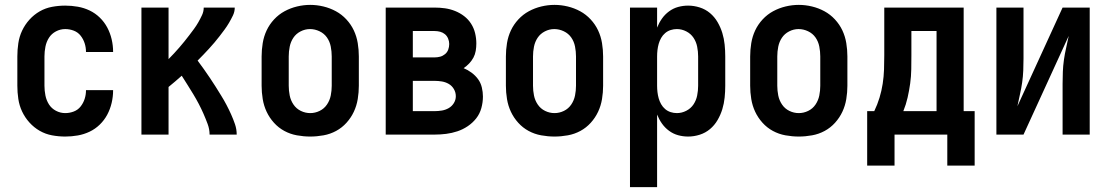

<svg xmlns="http://www.w3.org/2000/svg" viewBox="-20 -551 4540 786"><path d="M247 8Q220 8 193 3Q166 -2 142.5 -15.5Q119 -29 100.5 -49.5Q82 -70 70.5 -94.5Q59 -119 55 -146Q51 -173 51 -200V-320Q51 -347 55 -374Q59 -401 70.5 -425.5Q82 -450 100.5 -470.5Q119 -491 142.5 -504.5Q166 -518 193 -523Q220 -528 247 -528Q273 -528 298.5 -523.5Q324 -519 347 -508Q370 -497 388.5 -479Q407 -461 419 -438.5Q431 -416 437 -390.5Q443 -365 443 -340Q443 -339 443 -338.5Q443 -338 443 -338H332Q332 -338 332 -338.5Q332 -339 332 -339Q332 -357 326.5 -374Q321 -391 310 -405Q299 -419 282 -425.5Q265 -432 247 -432Q227 -432 209 -422.5Q191 -413 180.5 -396.5Q170 -380 166 -360Q162 -340 162 -320V-200Q162 -180 166 -160Q170 -140 180.5 -123.5Q191 -107 209 -97.5Q227 -88 247 -88Q265 -88 282 -94.5Q299 -101 310 -115Q321 -129 326.5 -146Q332 -163 332 -181Q332 -181 332 -181.5Q332 -182 332 -182H443Q443 -182 443 -181.5Q443 -181 443 -180Q443 -155 437 -129.5Q431 -104 419 -81.5Q407 -59 388.5 -41Q370 -23 347 -12Q324 -1 298.5 3.5Q273 8 247 8Z M559 0V-520H670V-309Q682 -321 693 -333Q704 -345 714.5 -357Q725 -369 735 -381.5Q745 -394 755 -407Q765 -420 774.5 -433Q784 -446 792 -460Q800 -474 807 -489Q814 -504 814 -520H941Q941 -503 933.5 -487.5Q926 -472 917.5 -457.5Q909 -443 899 -429.5Q889 -416 879 -403Q869 -390 858 -377Q847 -364 835.5 -351.5Q824 -339 812.5 -327Q801 -315 789 -303Q802 -286 814.5 -268Q827 -250 839 -232.5Q851 -215 862.5 -196.5Q874 -178 885.5 -159.5Q897 -141 907 -122Q917 -103 926 -83Q935 -63 942 -42.5Q949 -22 949 0H838Q838 -22 830 -43.5Q822 -65 813 -85.5Q804 -106 793.5 -126Q783 -146 771.5 -165Q760 -184 748 -203Q736 -222 724 -241Q710 -229 697 -217.5Q684 -206 670 -195V0Z M1250 8Q1223 8 1195.5 3Q1168 -2 1144 -15Q1120 -28 1101.5 -48.5Q1083 -69 1071.5 -93.5Q1060 -118 1055.5 -145.5Q1051 -173 1051 -200V-320Q1051 -347 1055.5 -374.5Q1060 -402 1071.5 -426.5Q1083 -451 1102 -471.5Q1121 -492 1145 -505Q1169 -518 1196 -524.5Q1223 -531 1250 -531Q1277 -531 1304 -524.5Q1331 -518 1355 -505Q1379 -492 1398 -471.5Q1417 -451 1428.5 -426.5Q1440 -402 1444.5 -374.5Q1449 -347 1449 -320V-200Q1449 -173 1444.5 -145.5Q1440 -118 1428.5 -93.5Q1417 -69 1398.5 -48.5Q1380 -28 1356 -15Q1332 -2 1304.5 3Q1277 8 1250 8ZM1250 -88Q1270 -88 1288.5 -97Q1307 -106 1318.5 -123Q1330 -140 1334 -160Q1338 -180 1338 -200V-320Q1338 -340 1334 -360.5Q1330 -381 1318.5 -397.5Q1307 -414 1288 -423Q1269 -432 1249 -432Q1229 -432 1210.5 -422.5Q1192 -413 1181 -396.5Q1170 -380 1166 -360Q1162 -340 1162 -320V-200Q1162 -180 1166 -160Q1170 -140 1181.5 -123Q1193 -106 1211.5 -97Q1230 -88 1250 -88Z M1559 0V-520H1759Q1781 -520 1802 -517Q1823 -514 1843 -506Q1863 -498 1880 -485Q1897 -472 1908.5 -454Q1920 -436 1925 -415Q1930 -394 1930 -373Q1930 -358 1927.5 -343Q1925 -328 1918 -315Q1911 -302 1900.5 -291Q1890 -280 1878 -272Q1895 -265 1910.5 -253.5Q1926 -242 1937 -227Q1948 -212 1952.5 -193Q1957 -174 1957 -156Q1957 -132 1950.5 -108.5Q1944 -85 1929.5 -66.5Q1915 -48 1895 -34.5Q1875 -21 1852.5 -13.5Q1830 -6 1806.5 -3Q1783 0 1759 0ZM1759 -316Q1771 -316 1782 -319Q1793 -322 1802 -329.5Q1811 -337 1815 -348Q1819 -359 1819 -371Q1819 -371 1819 -371Q1819 -371 1819 -371Q1819 -382 1814.5 -393Q1810 -404 1801.5 -411Q1793 -418 1782 -421Q1771 -424 1759 -424H1670V-316ZM1759 -96Q1774 -96 1789 -98.5Q1804 -101 1817 -108.5Q1830 -116 1838 -129Q1846 -142 1846 -157Q1846 -157 1846 -157Q1846 -157 1846 -157Q1846 -173 1838 -186.5Q1830 -200 1817 -207.5Q1804 -215 1789 -217.5Q1774 -220 1759 -220H1670V-96Z M2250 8Q2223 8 2195.5 3Q2168 -2 2144 -15Q2120 -28 2101.5 -48.5Q2083 -69 2071.5 -93.5Q2060 -118 2055.5 -145.5Q2051 -173 2051 -200V-320Q2051 -347 2055.5 -374.5Q2060 -402 2071.5 -426.5Q2083 -451 2102 -471.5Q2121 -492 2145 -505Q2169 -518 2196 -524.5Q2223 -531 2250 -531Q2277 -531 2304 -524.5Q2331 -518 2355 -505Q2379 -492 2398 -471.5Q2417 -451 2428.5 -426.5Q2440 -402 2444.5 -374.5Q2449 -347 2449 -320V-200Q2449 -173 2444.5 -145.5Q2440 -118 2428.5 -93.5Q2417 -69 2398.5 -48.5Q2380 -28 2356 -15Q2332 -2 2304.5 3Q2277 8 2250 8ZM2250 -88Q2270 -88 2288.5 -97Q2307 -106 2318.5 -123Q2330 -140 2334 -160Q2338 -180 2338 -200V-320Q2338 -340 2334 -360.5Q2330 -381 2318.5 -397.5Q2307 -414 2288 -423Q2269 -432 2249 -432Q2229 -432 2210.5 -422.5Q2192 -413 2181 -396.5Q2170 -380 2166 -360Q2162 -340 2162 -320V-200Q2162 -180 2166 -160Q2170 -140 2181.5 -123Q2193 -106 2211.5 -97Q2230 -88 2250 -88Z M2559 215V-520H2670V-438Q2678 -458 2690 -475Q2702 -492 2719 -504.5Q2736 -517 2756 -522.5Q2776 -528 2797 -528Q2821 -528 2844.5 -520.5Q2868 -513 2886.5 -497.5Q2905 -482 2917.5 -460.5Q2930 -439 2937 -416Q2944 -393 2946.5 -368.5Q2949 -344 2949 -320V-200Q2949 -176 2946.5 -151.5Q2944 -127 2937 -104Q2930 -81 2917.5 -59.5Q2905 -38 2886.5 -22.5Q2868 -7 2844.5 0.5Q2821 8 2797 8Q2776 8 2756 2.5Q2736 -3 2719 -15.5Q2702 -28 2690 -45Q2678 -62 2670 -82V215ZM2751 -88Q2771 -88 2789.5 -97.5Q2808 -107 2819 -123.5Q2830 -140 2834 -160Q2838 -180 2838 -200V-320Q2838 -340 2834 -360Q2830 -380 2819 -396.5Q2808 -413 2789.5 -422.5Q2771 -432 2751 -432Q2738 -432 2725.5 -428Q2713 -424 2703 -415.5Q2693 -407 2686.5 -395.5Q2680 -384 2676.5 -371.5Q2673 -359 2671.5 -346Q2670 -333 2670 -320V-200Q2670 -187 2671.5 -174Q2673 -161 2676.5 -148.5Q2680 -136 2686.5 -124.5Q2693 -113 2703 -104.5Q2713 -96 2725.5 -92Q2738 -88 2751 -88Z M3250 8Q3223 8 3195.5 3Q3168 -2 3144 -15Q3120 -28 3101.5 -48.5Q3083 -69 3071.5 -93.5Q3060 -118 3055.5 -145.5Q3051 -173 3051 -200V-320Q3051 -347 3055.5 -374.5Q3060 -402 3071.5 -426.5Q3083 -451 3102 -471.5Q3121 -492 3145 -505Q3169 -518 3196 -524.5Q3223 -531 3250 -531Q3277 -531 3304 -524.5Q3331 -518 3355 -505Q3379 -492 3398 -471.5Q3417 -451 3428.5 -426.5Q3440 -402 3444.5 -374.5Q3449 -347 3449 -320V-200Q3449 -173 3444.5 -145.5Q3440 -118 3428.5 -93.5Q3417 -69 3398.5 -48.5Q3380 -28 3356 -15Q3332 -2 3304.5 3Q3277 8 3250 8ZM3250 -88Q3270 -88 3288.5 -97Q3307 -106 3318.5 -123Q3330 -140 3334 -160Q3338 -180 3338 -200V-320Q3338 -340 3334 -360.5Q3330 -381 3318.5 -397.5Q3307 -414 3288 -423Q3269 -432 3249 -432Q3229 -432 3210.5 -422.5Q3192 -413 3181 -396.5Q3170 -380 3166 -360Q3162 -340 3162 -320V-200Q3162 -180 3166 -160Q3170 -140 3181.5 -123Q3193 -106 3211.5 -97Q3230 -88 3250 -88Z M3530 127V-96H3559Q3572 -123 3580.5 -151Q3589 -179 3593.5 -208Q3598 -237 3599 -266.5Q3600 -296 3600 -325V-520H3925V-96H3970V127H3858V0H3642V127ZM3814 -96V-424H3711V-325Q3711 -296 3710.5 -267Q3710 -238 3706 -209Q3702 -180 3695.5 -151.5Q3689 -123 3678 -96Z M4059 0V-520H4170V-312Q4170 -287 4169 -262.5Q4168 -238 4164.5 -213.5Q4161 -189 4155.5 -165Q4150 -141 4145 -116L4330 -520H4441V0H4330V-208Q4330 -233 4331 -257.5Q4332 -282 4335.5 -306.5Q4339 -331 4344.5 -355Q4350 -379 4355 -404L4170 0Z"/></svg>

Font: Zed Mono
Style: Bold
Weight: 700
Monospace: yes
Designer: Belleve Invis
Foundry: Belleve Invis
Version: Version 1.0.0; ttfautohint (v1.8.4)